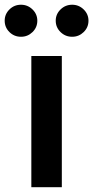

<svg xmlns="http://www.w3.org/2000/svg" viewBox="-63 -779 389 799"><path d="M67.4 0V-545.9H194.3V0ZM24.4 -626Q-3.9 -626 -23.7 -645.5Q-43.5 -665 -43.5 -692.9Q-43.5 -720.2 -23.7 -739.7Q-3.9 -759.3 24.4 -759.3Q52.2 -759.3 72.3 -739.7Q92.3 -720.2 92.3 -692.9Q92.3 -665 72.3 -645.5Q52.2 -626 24.4 -626ZM237.3 -626Q209 -626 189 -645.5Q168.9 -665 168.9 -692.9Q168.9 -720.2 189 -739.7Q209 -759.3 237.3 -759.3Q265.1 -759.3 285.2 -739.7Q305.2 -720.2 305.2 -692.9Q305.2 -665 285.2 -645.5Q265.1 -626 237.3 -626Z"/></svg>

Font: Inter-SemiBold
Style: Regular
Weight: 600
Designer: Rasmus Andersson
Foundry: rsms
Version: Version 4.000;git-a52131595